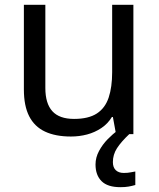

<svg xmlns="http://www.w3.org/2000/svg" viewBox="-20 -607 658 796"><path d="M533 -587V-51H461L448 -122H444Q427 -94 400 -76Q373 -58 341 -49.5Q309 -41 274 -41Q210 -41 166.5 -61.5Q123 -82 101 -125Q79 -168 79 -236V-587H168V-242Q168 -178 197 -146Q226 -114 287 -114Q347 -114 381.5 -136.5Q416 -159 430.5 -202.5Q445 -246 445 -308V-587ZM448 65Q448 87 460 98.5Q472 110 493 110Q510 110 521.5 107.5Q533 105 541 104V160Q527 164 513 166.5Q499 169 479 169Q426 169 401 144Q376 119 376 75Q376 46 390.5 19Q405 -8 426.5 -30Q448 -52 468 -66L516 -51Q482 -19 465 7.5Q448 34 448 65Z"/></svg>

Font: Noto Sans Tamil UI
Style: Regular
Weight: 400
Designer: Jelle Bosma - Monotype Design Team
Foundry: Monotype Imaging Inc.
Version: Version 2.004